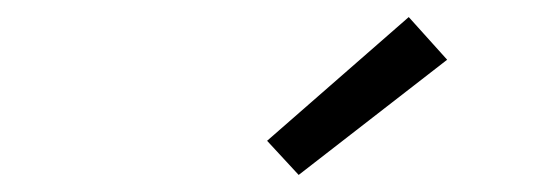

<svg xmlns="http://www.w3.org/2000/svg" viewBox="-20 -785 640 225"><path d="M330 -580 293 -620 459 -765 504 -715Z"/></svg>

Font: Iosevka SS04 Light Extended
Style: Italic
Weight: 300
Width: 7
Italic angle: -9°
Monospace: yes
Designer: Belleve Invis
Foundry: Belleve Invis
Version: Version 19.0.0; ttfautohint (v1.8.4)